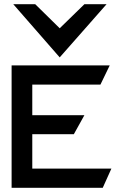

<svg xmlns="http://www.w3.org/2000/svg" viewBox="-20 -890 566 910"><path d="M263 -618 485 -870H380L263 -756L147 -870H43ZM133 -489H456L500 -580H35V0H467L508 -91H133V-254H330L380 -344H133Z"/></svg>

Font: Charger
Style: ExBd
Weight: 400
Designer: Jasper
Foundry: Cannot Into Space Fonts
Version: Version 0.99